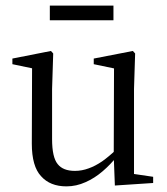

<svg xmlns="http://www.w3.org/2000/svg" viewBox="-20 -650 594 682"><path d="M216 12Q251 12 284 -3Q316 -17 345 -42Q373 -66 395 -94H402L392 -118Q367 -94 343 -77Q318 -60 295 -52Q271 -43 246 -43Q204 -43 185 -67Q165 -91 165 -156V-334L169 -460L161 -469L24 -442V-422L115 -403L94 -430L93 -140Q93 -59 126 -24Q158 12 216 12ZM388 9 524 0V-22L456 -32V-334L460 -460L452 -469L313 -442V-422L385 -407L384 -98V-96ZM157 -578H383V-630H157Z"/></svg>

Font: Source Serif 4 48pt
Style: Regular
Weight: 400
Designer: Frank Grie√ühammer
Foundry: Adobe Systems Incorporated
Version: Version 4.004;hotconv 1.0.116;makeotfexe 2.5.65601